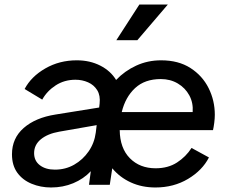

<svg xmlns="http://www.w3.org/2000/svg" viewBox="-20 -818 1019 850"><path d="M206 12Q160 12 120 -4.5Q80 -21 56.5 -53.5Q33 -86 33 -135Q33 -206 85 -251.5Q137 -297 226 -311L419 -342L421 -359Q425 -395 410.5 -418.5Q396 -442 370 -453.5Q344 -465 314 -465Q265 -465 226.5 -440Q188 -415 167 -377L89 -424Q118 -479 180.5 -515Q243 -551 320 -551Q378 -551 424 -527.5Q470 -504 494 -464Q532 -504 583 -527.5Q634 -551 693 -551Q770 -551 823 -517Q876 -483 903.5 -428Q931 -373 931 -310Q931 -294 928.5 -274.5Q926 -255 923 -242H510Q511 -162 555 -117.5Q599 -73 669 -73Q724 -73 763.5 -98.5Q803 -124 828 -163L905 -121Q876 -64 812.5 -26Q749 12 668 12Q608 12 559 -10.5Q510 -33 477 -73L466 0H374L382 -60Q350 -26 304.5 -7Q259 12 206 12ZM519 -322H833Q836 -363 818 -396Q800 -429 767 -448.5Q734 -468 692 -468Q621 -468 578 -428Q535 -388 519 -322ZM223 -67Q270 -67 308.5 -89Q347 -111 372.5 -148Q398 -185 404 -231L408 -264L242 -235Q191 -226 161 -201.5Q131 -177 131 -140Q131 -106 156.5 -86.5Q182 -67 223 -67ZM495 -640 597 -798H723L588 -640Z"/></svg>

Font: Plus Jakarta Sans Medium
Style: Italic
Weight: 500
Italic angle: -8°
Designer: Gumpita Rahayu
Foundry: Tokotype
Version: Version 2.071; ttfautohint (v1.8.4.7-5d5b);gftools[0.9.29]